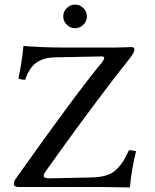

<svg xmlns="http://www.w3.org/2000/svg" viewBox="-20 -822 680 844"><path d="M273.5 -713.5Q258 -729 258 -750Q258 -771 273.5 -786.5Q289 -802 310 -802Q331 -802 346.5 -786.5Q362 -771 362 -750Q362 -729 346.5 -713.5Q331 -698 310 -698Q289 -698 273.5 -713.5ZM551 2Q451 0 424 0H60Q41 0 41 -14Q41 -25 49 -36Q314 -410 430 -550Q438 -561 438 -567Q438 -574 428 -574L225 -570Q170 -569 138.5 -545.5Q107 -522 91 -471Q78 -471 61 -476Q78 -560 83 -620Q169 -613 264 -613H485Q502 -613 528 -614Q554 -615 558 -615Q571 -615 571 -604Q571 -591 547 -561Q495 -497 403 -374Q311 -251 246 -160L180 -68Q172 -57 172 -49Q172 -38 197 -38L382 -42Q421 -43 448.5 -51.5Q476 -60 494.5 -79.5Q513 -99 522.5 -114.5Q532 -130 547 -162Q560 -162 578 -157Q558 -77 551 2Z"/></svg>

Font: Libertinus Mono
Style: Regular
Weight: 400
Designer: Philipp H. Poll
Foundry: Khaled Hosny
Version: Version 6.7